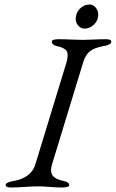

<svg xmlns="http://www.w3.org/2000/svg" viewBox="-20 -827 514 852"><path d="M378 -807Q394 -807 405 -793Q416 -779 416 -761Q416 -737 397.5 -718.5Q379 -700 355 -700Q339 -700 327.5 -713Q316 -726 316 -742Q316 -769 334 -788Q352 -807 378 -807ZM275 -550Q285 -585 276 -600Q267 -615 234 -622Q210 -627 210 -642Q210 -653 240 -653Q266 -653 296.5 -651.5Q327 -650 348 -650Q367 -650 395.5 -651.5Q424 -653 450 -653Q474 -653 474 -642Q474 -628 437 -622Q399 -615 379 -599.5Q359 -584 349 -550L211 -98Q201 -64 214 -47.5Q227 -31 262 -24Q287 -19 287 -6Q287 5 257 5Q231 5 200.5 2.5Q170 0 149 0Q126 0 90 2.5Q54 5 29 5Q5 5 5 -6Q5 -18 41 -24Q119 -38 137 -98Z"/></svg>

Font: EB Garamond 12
Style: Italic
Weight: 400
Italic angle: -17°
Version: Version 0.016; ttfautohint (v1.8.4)